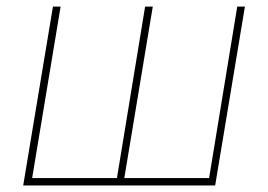

<svg xmlns="http://www.w3.org/2000/svg" viewBox="-20 -566 818 586"><path d="M141.6 -545.9H165L78.1 -22.5H336.9L422.9 -545.9H446.3L359.4 -22.5H618.2L704.1 -545.9H727.5L636.7 0H50.8Z"/></svg>

Font: Inter Tight Thin
Style: Italic
Weight: 250
Italic angle: -9.39999°
Designer: Rasmus Andersson
Foundry: rsms
Version: Version 3.004